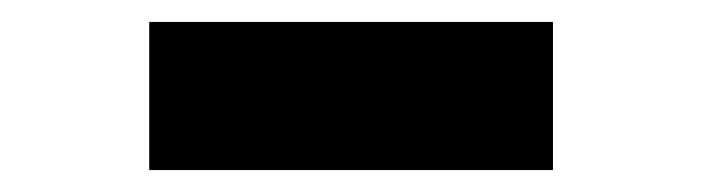

<svg xmlns="http://www.w3.org/2000/svg" viewBox="-20 -374 640 175"><path d="M116 -219V-354H484V-219Z"/></svg>

Font: Red Hat Mono
Style: Bold
Weight: 700
Monospace: yes
Designer: Pentagram, MCKL
Foundry: Pentagram, MCKL
Version: Version 1.023; ttfautohint (v1.8.3)